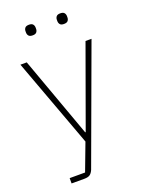

<svg xmlns="http://www.w3.org/2000/svg" viewBox="-165 -776 793 1053"><g transform="rotate(-20 231.0 -249.0)"><path d="M403 -508H438L190 167Q182 185 171 192.5Q160 200 138 200H64V169H154L214 10L23 -508H60L230 -38H233ZM142 -636Q125 -636 118.5 -644Q112 -652 112 -663V-671Q112 -682 118.5 -690Q125 -698 142 -698Q158 -698 164.5 -690Q171 -682 171 -671V-663Q171 -652 164.5 -644Q158 -636 142 -636ZM324 -636Q308 -636 301.5 -644Q295 -652 295 -663V-671Q295 -682 301.5 -690Q308 -698 324 -698Q341 -698 347.5 -690Q354 -682 354 -671V-663Q354 -652 347.5 -644Q341 -636 324 -636Z"/></g></svg>

Font: IBM Plex Sans Thai ExtLt
Style: Regular
Weight: 200
Designer: Mike Abbink, Paul van der Laan, Pieter van Rosmalen, Ben Mitchell, Mark Frömberg
Foundry: Bold Monday
Version: Version 1.2